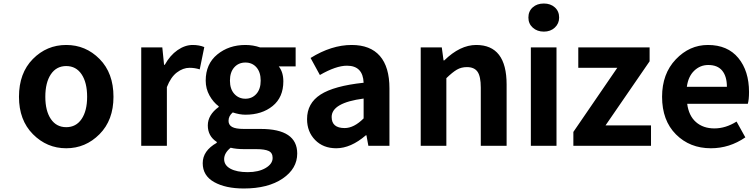

<svg xmlns="http://www.w3.org/2000/svg" viewBox="-20 -830 4284 1093"><path d="M88 -279Q88 -414 167 -494Q246 -574 357 -574Q468 -574 547 -494Q626 -414 626 -279Q626 -146 546.5 -66Q467 14 357 14Q247 14 167.5 -66Q88 -146 88 -279ZM476 -279Q476 -360 444.5 -407Q413 -454 357 -454Q301 -454 269.5 -407Q238 -360 238 -279Q238 -199 269.5 -152.5Q301 -106 357 -106Q413 -106 444.5 -152.5Q476 -199 476 -279Z M784 0V-560H904L914 -461H918Q948 -515 990.5 -544.5Q1033 -574 1077 -574Q1114 -574 1143 -562L1117 -435Q1089 -444 1059 -444Q1022 -444 987 -417.5Q952 -391 930 -334V0Z M1368 243Q1264 243 1199 206.5Q1134 170 1134 99Q1134 28 1214 -17V-22Q1163 -55 1163 -116Q1163 -176 1225 -221V-225Q1194 -248 1172.5 -286.5Q1151 -325 1151 -371Q1151 -466 1217 -520Q1283 -574 1377 -574Q1421 -574 1461 -560H1663V-452H1567Q1593 -419 1593 -367Q1593 -276 1532 -226.5Q1471 -177 1377 -177Q1344 -177 1305 -190Q1281 -170 1281 -142Q1281 -119 1301 -107.5Q1321 -96 1369 -96H1464Q1672 -96 1672 44Q1672 130 1589 186.5Q1506 243 1368 243ZM1314 -295.5Q1339 -268 1377 -268Q1415 -268 1439.5 -295.5Q1464 -323 1464 -371Q1464 -419 1440 -446.5Q1416 -474 1377 -474Q1338 -474 1313.5 -446.5Q1289 -419 1289 -371Q1289 -323 1314 -295.5ZM1532 69Q1532 40 1509.5 29.5Q1487 19 1439 19H1371Q1325 19 1293 11Q1256 41 1256 76Q1256 111 1292 130.5Q1328 150 1390 150Q1452 150 1492 126.5Q1532 103 1532 69Z M1894 14Q1820 14 1774 -33Q1728 -80 1728 -152Q1728 -242 1804.5 -291.5Q1881 -341 2050 -359Q2046 -456 1955 -456Q1893 -456 1801 -403L1748 -500Q1867 -574 1982 -574Q2088 -574 2142.5 -511.5Q2197 -449 2197 -327V0H2077L2066 -60H2063Q1977 14 1894 14ZM1942 -101Q1995 -101 2050 -156V-269Q1868 -245 1868 -164Q1868 -101 1942 -101Z M2375 0V-560H2495L2505 -486H2509Q2599 -574 2691 -574Q2864 -574 2864 -349V0H2717V-331Q2717 -395 2698.5 -421.5Q2680 -448 2638 -448Q2606 -448 2581 -433.5Q2556 -419 2521 -385V0Z M3002 0V-560H3148V0ZM2988 -730Q2988 -766 3012.5 -788Q3037 -810 3076 -810Q3114 -810 3138.5 -788Q3163 -766 3163 -730Q3163 -696 3138.5 -673Q3114 -650 3076 -650Q3038 -650 3013 -672.5Q2988 -695 2988 -730Z M3244 0V-79L3494 -444H3272V-560H3678V-481L3427 -116H3686V0Z M4027 14Q3907 14 3828 -65Q3749 -144 3749 -279Q3749 -410 3827 -492Q3905 -574 4010 -574Q4122 -574 4183 -500Q4244 -426 4244 -306Q4244 -262 4237 -239H3892Q3901 -171 3942 -135Q3983 -99 4047 -99Q4111 -99 4173 -138L4223 -48Q4133 14 4027 14ZM3890 -336H4118Q4118 -395 4091.5 -427.5Q4065 -460 4012 -460Q3966 -460 3932 -427.5Q3898 -395 3890 -336Z"/></svg>

Font: NotoSansHansBold
Style: Bold
Weight: 700
Designer: Ryoko NISHIZUKA  (kana & ideographs); Paul D. Hunt (Latin, Greek & Cyrillic); Wenlong ZHANG  (bopomofo); Sandoll Communi
Foundry: Adobe Systems Incorporated
Version: Version 1.00;December 8, 2021;FontCreator 13.0.0.2675 64-bit